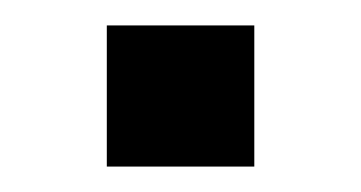

<svg xmlns="http://www.w3.org/2000/svg" viewBox="-20 -375 284 151"><path d="M64 -244H180V-355H64Z"/></svg>

Font: Saira UNSAM Medium SC
Style: Regular
Weight: 500
Designer: Hector Gatti with collaboration of the Omnibus-Type team
Foundry: Omnibus-Type
Version: Version 1.072;PS 001.072;hotconv 1.0.88;makeotf.lib2.5.64775